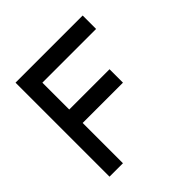

<svg xmlns="http://www.w3.org/2000/svg" viewBox="-181 -856 1011 1011"><g transform="rotate(-45 325.0 -350.0)"><path d="M475 -300H175V0H75V-700H575V-600H175V-400H475Z"/></g></svg>

Font: Monoikos Medium
Style: Regular
Weight: 500
Designer: Brian Krent
Version: Version 0.088